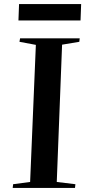

<svg xmlns="http://www.w3.org/2000/svg" viewBox="-20 -917 423 937"><path d="M155 -698 75 -713 78 -730H369L367 -713L283 -699L257 -29L348 -18L346 0H42L44 -18L127 -29ZM73 -897H376L373 -817H70Z"/></svg>

Font: Literata 72pt SemiBold
Style: Italic
Weight: 600
Italic angle: -2°
Designer: Latin by Veronika Burian and Jose Scaglione. Greek by Irene Vlachou. Cyrillic by Vera Evstafieva
Foundry: TypeTogether
Version: Version 3.002